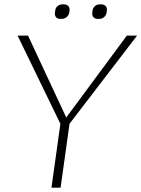

<svg xmlns="http://www.w3.org/2000/svg" viewBox="-20 -864 651 884"><path d="M611 -700 300 -294 259 0H217L258 -294L61 -700H109L285 -323L564 -700ZM233 -807 234 -814Q235 -827 244.5 -835.5Q254 -844 268 -844H274Q287 -844 294.5 -836Q302 -828 300 -814L299 -807Q297 -794 287 -785.5Q277 -777 264 -777H258Q244 -777 237.5 -785.5Q231 -794 233 -807ZM405 -807 406 -814Q407 -827 416.5 -835.5Q426 -844 440 -844H446Q459 -844 466.5 -836Q474 -828 472 -814L471 -807Q469 -794 459.5 -785.5Q450 -777 436 -777H430Q417 -777 410 -785Q403 -793 405 -807Z"/></svg>

Font: Krub ExtraLight
Style: Italic
Weight: 275
Italic angle: -8°
Designer: Ekaluck Peanpanawate
Foundry: Cadson Demak Co.,Ltd.
Version: Version 1.000; ttfautohint (v1.6)